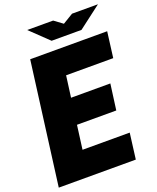

<svg xmlns="http://www.w3.org/2000/svg" viewBox="-170 -1049 936 1148"><g transform="rotate(-20 298.0 -475.0)"><path d="M103 -779.8H592.8L571.8 -616.2H272L253.9 -480H503.9L481.9 -315.9H231.9L211.9 -164.1H512.2L491.2 0H1ZM146 -950.2H311L365.2 -910.2L431.2 -950.2H596.2L451.2 -839.8H261.2Z"/></g></svg>

Font: Cooper Hewitt
Style: Heavy Italic
Weight: 714
Designer: Village Type and Design LLC
Foundry: Cooper Hewitt Smithsonian Design Museum
Version: 1.000